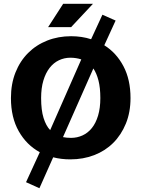

<svg xmlns="http://www.w3.org/2000/svg" viewBox="-20 -834 750 1018"><path d="M357 -690H235L315 -814H473ZM523 -756 593 -725 533 -594Q597 -554 634.5 -483Q672 -412 672 -314Q672 -239 647.5 -179Q623 -119 580.5 -76.5Q538 -34 479.5 -11.5Q421 11 353 11Q304 11 262 0L189 164L118 132L191 -27Q121 -65 79.5 -138Q38 -211 38 -314Q38 -389 62 -449.5Q86 -510 129 -553Q172 -596 230.5 -619Q289 -642 357 -642Q385 -642 412 -638Q439 -634 463 -626ZM198 -314Q198 -250 211 -208.5Q224 -167 246 -144L411 -519Q384 -528 353 -528Q321 -528 292.5 -514.5Q264 -501 243 -474Q222 -447 210 -407Q198 -367 198 -314ZM357 -103Q389 -103 417.5 -116Q446 -129 467 -155Q488 -181 500 -221Q512 -261 512 -314Q512 -369 502 -407.5Q492 -446 475 -471L314 -107Q333 -103 357 -103Z"/></svg>

Font: Ek Mukta ExtraBold
Style: Regular
Weight: 800
Designer: Girish Dalvi and Yashodeep Gholap
Foundry: Ek Type
Version: Version 2.538;PS 1.002;hotconv 16.6.51;makeotf.lib2.5.65220;